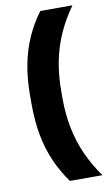

<svg xmlns="http://www.w3.org/2000/svg" viewBox="-90 -721 506 891"><g transform="rotate(-10 163.0 -276.0)"><path d="M197.5 -290.5V-260.5Q197.5 -183.5 210.8 -117.2Q224 -51 250.8 8.5Q277.5 68 318 125H165Q129 75.5 103.5 18.5Q78 -38.5 64.8 -106.2Q51.5 -174 51.5 -255V-296Q51.5 -377 64.8 -444.5Q78 -512 103.8 -569Q129.5 -626 166.5 -675.5H318Q277.5 -619 250.8 -559.5Q224 -500 210.8 -433.8Q197.5 -367.5 197.5 -290.5Z"/></g></svg>

Font: Anek Malayalam
Style: Bold
Weight: 700
Version: Version 1.003